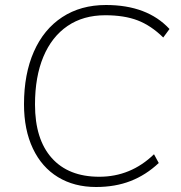

<svg xmlns="http://www.w3.org/2000/svg" viewBox="-20 -740 724 768"><path d="M76 -323Q76 -444 115.5 -533.5Q155 -623 229 -671.5Q303 -720 404 -720Q569 -720 658 -624L633 -590Q584 -638 530.5 -658.5Q477 -679 401 -679Q313 -679 250 -636Q187 -593 153.5 -513Q120 -433 120 -322Q120 -183 187 -108Q254 -33 377 -33Q503 -33 596 -123L615 -88Q564 -40 502.5 -16Q441 8 364 8Q277 8 212 -31.5Q147 -71 111.5 -146Q76 -221 76 -323Z"/></svg>

Font: Muli ExtraLight
Style: Italic
Weight: 275
Italic angle: -4.541°
Designer: Vernon Adams
Foundry: Vernon Adams
Version: Version 2.001